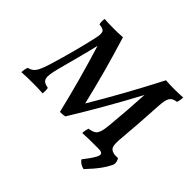

<svg xmlns="http://www.w3.org/2000/svg" viewBox="-217 -929 1357 1357"><g transform="rotate(45 461.5 -251.0)"><path d="M824 -515C829 -597 844 -619 896 -626C902 -643 905 -660 905 -679C873 -676 843 -676 819 -676C797 -676 769 -676 733 -679C642 -502 546 -328 445 -159C404 -333 357 -505 303 -679C272 -676 242 -676 213 -676C188 -676 151 -676 120 -679C117 -661 117 -644 121 -626C174 -621 185 -608 169 -537C143 -421 114 -313 79 -197C46 -89 31 -63 -20 -50C-27 -33 -30 -14 -30 3C12 0 44 0 79 0C109 0 145 0 182 3C184 -14 184 -33 181 -50C116 -63 109 -86 140 -204C162 -287 193 -400 219 -509C272 -337 320 -164 361 9C378 9 394 9 411 4C511 -159 609 -329 699 -498C693 -385 685 -276 675 -174C666 -81 654 -59 588 -50C582 -33 578 -14 578 3C619 0 665 0 714 0H735C794 0 797 23 706 138C716 157 738 171 765 177C839 99 872 50 894 0C896 -18 892 -37 882 -50H849C802 -59 790 -75 800 -174C807 -246 817 -387 824 -515Z"/></g></svg>

Font: Vollkorn Semibold
Style: Italic
Weight: 600
Italic angle: -11°
Designer: Friedrich Althausen
Foundry: Friedrich Althausen
Version: Version 4.015;PS 004.015;hotconv 1.0.88;makeotf.lib2.5.64775